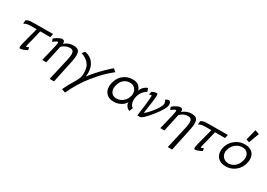

<svg xmlns="http://www.w3.org/2000/svg" viewBox="4 -1542 3731 2682"><g transform="rotate(30 1870.0 -200.5)"><path d="M463 -388 451 -331H289Q277 -283 250 -166Q247 -155 241.5 -134.5Q236 -114 234 -107Q224 -70 224 -53Q224 -44 228 -44Q231 -44 247.5 -52.5Q264 -61 265 -61Q269 -54 273 -19Q202 20 163 19Q151 19 151 -2Q151 -25 164 -76Q180 -136 187 -165Q196 -201 231 -331Q107 -332 82 -327Q43 -316 28 -304L30 -332Q31 -360 32 -360Q42 -368 47 -371Q69 -382 96 -385Q125 -388 463 -388Z M883 -191 805 178H735L819 -192Q829 -245 829 -272Q829 -337 773 -339Q723 -340 678 -314Q671 -310 659 -300Q647 -290 640 -286Q638 -275 617.5 -180.5Q597 -86 578 1H513Q584 -286 584 -312Q584 -328 573 -328Q563 -328 537 -310Q533 -307 522.5 -299Q512 -291 506 -287L489 -330Q503 -344 535 -364Q582 -393 609 -393Q639 -393 646 -375Q650 -368 650 -339Q715 -394 794 -393Q846 -392 870 -372Q896 -349 896 -292Q896 -250 883 -191Z M1438 -399 1483 -362Q1415 -307 1383 -276Q1301 -198 1218 -94Q1105 46 1016 237L956 215Q1001 120 1052 38Q1097 -35 1104 -75Q1109 -97 1109 -126Q1109 -216 1079 -260Q1031 -329 942 -357L976 -399Q1068 -380 1112 -319Q1160 -253 1160 -162Q1160 -132 1154 -101Q1235 -207 1338 -308Q1419 -388 1438 -399Z M1989 -399 2007 -347Q1955 -318 1926 -266Q1906 -231 1901 -196Q1897 -169 1897 -151Q1897 -80 1945 -48L1923 10Q1892 -1 1871 -29Q1850 -57 1851 -90Q1822 -40 1768 -15Q1720 8 1665 8Q1588 8 1546 -37Q1506 -78 1506 -147Q1506 -170 1511 -198Q1531 -286 1590 -339Q1655 -397 1751 -397Q1859 -397 1889 -295Q1896 -329 1924.5 -358.5Q1953 -388 1989 -399ZM1844 -195Q1847 -208 1847 -223Q1847 -272 1816 -305Q1785 -338 1737 -338Q1677 -338 1636 -302Q1593 -266 1579 -197Q1574 -174 1574 -157Q1574 -108 1602 -79Q1630 -50 1678 -50Q1736 -50 1783 -90Q1830 -130 1844 -195Z M2092 8H2050Q2052 8 2069 -132Q2087 -278 2087 -321Q2087 -333 2085 -335Q2075 -339 2045 -325L2056 -377Q2106 -401 2138 -398Q2148 -397 2148 -360Q2148 -311 2111 -67Q2156 -99 2218 -177Q2283 -260 2294 -308Q2296 -322 2296 -326Q2296 -335 2291.5 -346Q2287 -357 2283 -364.5Q2279 -372 2279 -373Q2278 -378 2283.5 -382Q2289 -386 2299 -390Q2320 -399 2338 -396Q2347 -393 2354.5 -379Q2362 -365 2362 -343Q2362 -281 2247 -136Q2133 8 2092 8Z M2788 -191 2710 178H2640L2724 -192Q2734 -245 2734 -272Q2734 -337 2678 -339Q2628 -340 2583 -314Q2576 -310 2564 -300Q2552 -290 2545 -286Q2543 -275 2522.5 -180.5Q2502 -86 2483 1H2418Q2489 -286 2489 -312Q2489 -328 2478 -328Q2468 -328 2442 -310Q2438 -307 2427.5 -299Q2417 -291 2411 -287L2394 -330Q2408 -344 2440 -364Q2487 -393 2514 -393Q2544 -393 2551 -375Q2555 -368 2555 -339Q2620 -394 2699 -393Q2751 -392 2775 -372Q2801 -349 2801 -292Q2801 -250 2788 -191Z M3282 -388 3270 -331H3108Q3096 -283 3069 -166Q3066 -155 3060.5 -134.5Q3055 -114 3053 -107Q3043 -70 3043 -53Q3043 -44 3047 -44Q3050 -44 3066.5 -52.5Q3083 -61 3084 -61Q3088 -54 3092 -19Q3021 20 2982 19Q2970 19 2970 -2Q2970 -25 2983 -76Q2999 -136 3006 -165Q3015 -201 3050 -331Q2926 -332 2901 -327Q2862 -316 2847 -304L2849 -332Q2850 -360 2851 -360Q2861 -368 2866 -371Q2888 -382 2915 -385Q2944 -388 3282 -388Z M3715 -194Q3696 -99 3623 -43Q3557 8 3471 8Q3394 8 3349.5 -34.5Q3305 -77 3305 -147Q3305 -170 3311 -196Q3329 -282 3398 -337Q3467 -394 3557 -394Q3634 -394 3677.5 -354Q3721 -314 3721 -245Q3721 -221 3715 -194ZM3650 -193Q3655 -216 3655 -233Q3655 -282 3626 -311.5Q3597 -341 3547 -341Q3484 -341 3435 -299Q3386 -257 3372 -194Q3368 -179 3368 -162Q3368 -113 3401 -80Q3434 -47 3485 -47Q3545 -47 3590 -87Q3635 -127 3650 -193ZM3583 -638 3651 -615 3589 -448 3539 -464Z"/></g></svg>

Font: GFS Neohellenic Rg
Style: Italic
Weight: 400
Italic angle: -12°
Designer: Takis Katsoulidis and George D. Matthiopoulos
Foundry: Takis Katsoulidis and George D. Matthiopoulos
Version: Version 1.0